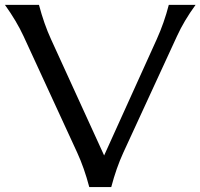

<svg xmlns="http://www.w3.org/2000/svg" viewBox="-20 -757 811 777"><path d="M341.3 0Q320.8 -77.6 292.5 -139.2L75.2 -610.8Q46.9 -671.9 0 -737.3H137.7Q158.2 -659.7 186.5 -598.1L401.4 -127.9L614.3 -598.1Q644.5 -665 663.1 -737.3H771.5Q724.6 -672.9 696.3 -610.8L479 -139.2Q450.7 -77.6 430.2 0Z"/></svg>

Font: Classica
Style: Book
Weight: 400
Version: Version 1.001